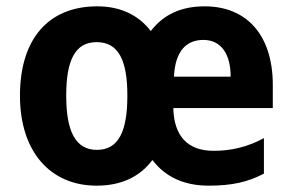

<svg xmlns="http://www.w3.org/2000/svg" viewBox="-20 -576 923 606"><path d="M626 -556C550 -556 495 -529 456 -478C416 -530 358 -556 287 -556C131 -556 43 -451 43 -274C43 -97 139 10 285 10C361 10 421 -17 461 -71C503 -16 563 10 639 10C714 10 763 -2 813 -28V-140C759 -111 708 -100 654 -100C571 -100 529 -148 527 -235H841V-308C841 -465 759 -556 626 -556ZM622 -450C679 -450 708 -404 708 -334H529C533 -415 568 -450 622 -450ZM285 -443C354 -443 382 -386 382 -274C382 -161 354 -103 286 -103C218 -103 189 -162 189 -274C189 -386 217 -443 285 -443Z"/></svg>

Font: Noto Sans Khmer SemiCondensed
Style: Bold
Weight: 700
Width: 4
Designer: Danh Hong and the Monotype Design Team
Foundry: Monotype Imaging Inc.
Version: Version 2.004